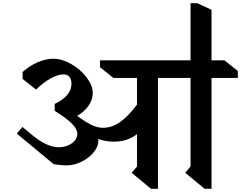

<svg xmlns="http://www.w3.org/2000/svg" viewBox="-20 -1160 1494 1190"><path d="M1291 -677V10H1248L1128 -89L1161 -128V-677H959V10H916L796 -89L829 -128V-328Q796 -304 762 -293Q728 -282 685 -282Q634 -282 589 -299L590 -289Q590 -252 561 -216.5Q532 -181 486 -158Q440 -135 393 -135Q375 -135 350.5 -137.5Q326 -140 312 -143L84 -332L119 -373L175 -327Q268 -247 348 -247Q395 -249 427 -273Q459 -297 459 -331Q459 -360 426 -393.5Q393 -427 319 -473V-516Q369 -539 396 -571Q423 -603 423 -641Q423 -669 410 -684Q397 -699 373 -699Q339 -699 294 -674Q249 -649 203 -605L120 -671V-714Q164 -753 214.5 -774.5Q265 -796 310 -796Q364 -796 421.5 -763Q479 -730 517 -680Q555 -630 555 -584Q555 -543 529 -505Q503 -467 458 -442Q474 -432 507 -408Q569 -368 618 -368Q672 -368 721.5 -401.5Q771 -435 829 -511V-677H683L600 -743V-786H1161V-1140H1204L1291 -1099V-786H1371L1454 -720V-677Z"/></svg>

Font: InknutAntiqua
Style: Medium
Weight: 500
Designer: Claus Eggers Srensen
Foundry: Claus Eggers Srensen
Version: Version 1.000; ttfautohint (v1.2) -l 7 -r 28 -G 50 -x 13 -D 